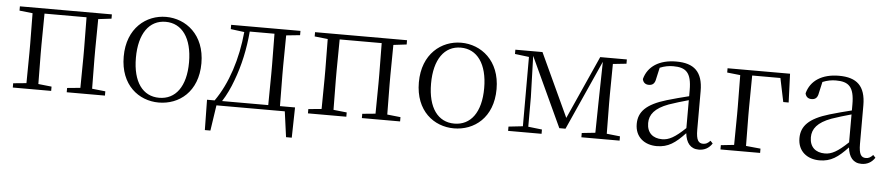

<svg xmlns="http://www.w3.org/2000/svg" viewBox="-41 -786 5575 1206"><g transform="rotate(5 2746.5 -182.5)"><path d="M45 -485 128 -476 130 -285V-227L128 -35L45 -27V0H287V-27L203 -36L201 -227V-285L203 -480H468L470 -285V-227L468 -35L385 -27V0H626V-27L542 -36L540 -227V-285L542 -475L625 -485V-512H45Z M966 14C1093 14 1212 -74 1212 -255C1212 -435 1091 -526 966 -526C842 -526 722 -435 722 -255C722 -75 840 14 966 14ZM966 -16C863 -16 799 -101 799 -254C799 -407 863 -495 966 -495C1069 -495 1134 -407 1134 -254C1134 -101 1069 -16 966 -16Z M1377 -485 1463 -474C1447 -303 1396 -145 1315 -30H1267L1270 161H1305L1329 0H1760L1782 161H1818L1822 -30H1727L1725 -227V-285L1727 -476L1814 -485V-512H1377ZM1653 -30H1362C1389 -72 1411 -119 1428 -166C1465 -263 1488 -371 1497 -480H1653L1655 -285V-227Z M1906 -485 1989 -476 1991 -285V-227L1989 -35L1906 -27V0H2148V-27L2064 -36L2062 -227V-285L2064 -480H2329L2331 -285V-227L2329 -35L2246 -27V0H2487V-27L2403 -36L2401 -227V-285L2403 -475L2486 -485V-512H1906Z M2827 14C2954 14 3073 -74 3073 -255C3073 -435 2952 -526 2827 -526C2703 -526 2583 -435 2583 -255C2583 -75 2701 14 2827 14ZM2827 -16C2724 -16 2660 -101 2660 -254C2660 -407 2724 -495 2827 -495C2930 -495 2995 -407 2995 -254C2995 -101 2930 -16 2827 -16Z M3258 0H3379V-27L3292 -37V-223L3284 -483L3487 -45H3526L3723 -484L3718 -222L3715 -36L3630 -27V0H3871V-27L3787 -36L3785 -227V-285L3787 -476L3872 -485V-512H3704L3525 -113L3340 -512H3169V-485L3258 -474V-37L3168 -27V0Z M4371 13C4406 13 4435 -2 4455 -33L4440 -49C4424 -32 4412 -26 4395 -26C4366 -26 4351 -45 4351 -111V-354C4351 -476 4295 -526 4183 -526C4076 -526 4004 -479 3983 -398C3987 -377 4001 -365 4023 -365C4046 -365 4061 -376 4066 -407L4082 -478C4111 -490 4139 -495 4166 -495C4246 -495 4282 -466 4282 -354V-316C4237 -305 4188 -292 4144 -279C4016 -241 3969 -190 3969 -114C3969 -31 4029 14 4106 14C4178 14 4223 -18 4284 -83C4291 -23 4318 13 4371 13ZM4282 -115C4216 -52 4178 -32 4136 -32C4078 -32 4040 -64 4040 -126C4040 -179 4072 -221 4158 -253C4195 -266 4239 -279 4282 -291Z M4507 -485 4590 -476 4592 -277V-227L4590 -36L4507 -27V0H4757V-27L4665 -36L4663 -227V-277L4665 -480H4843L4874 -331H4908L4901 -512H4507Z M5397 13C5432 13 5461 -2 5481 -33L5466 -49C5450 -32 5438 -26 5421 -26C5392 -26 5377 -45 5377 -111V-354C5377 -476 5321 -526 5209 -526C5102 -526 5030 -479 5009 -398C5013 -377 5027 -365 5049 -365C5072 -365 5087 -376 5092 -407L5108 -478C5137 -490 5165 -495 5192 -495C5272 -495 5308 -466 5308 -354V-316C5263 -305 5214 -292 5170 -279C5042 -241 4995 -190 4995 -114C4995 -31 5055 14 5132 14C5204 14 5249 -18 5310 -83C5317 -23 5344 13 5397 13ZM5308 -115C5242 -52 5204 -32 5162 -32C5104 -32 5066 -64 5066 -126C5066 -179 5098 -221 5184 -253C5221 -266 5265 -279 5308 -291Z"/></g></svg>

Font: Noto Serif CJK HK Light
Style: Regular
Weight: 300
Designer: Ryoko NISHIZUKA 西塚涼子 (kana & ideographs); Frank Grießhammer (Latin, Greek & Cyrillic); Wenlong ZHANG 张文龙 (bopomofo); San
Foundry: Adobe
Version: Version 2.001;hotconv 1.1.0;makeotfexe 2.6.0